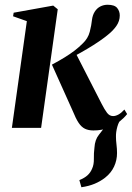

<svg xmlns="http://www.w3.org/2000/svg" viewBox="-20 -538 555 808"><path d="M322.5 250 314 220Q336 211 348.5 199.5Q361 188 367.5 172Q375.5 155 375 130.8Q374.5 106.5 377.5 83Q379.5 50 396.2 29.2Q413 8.5 425.5 -8.5L495.5 -46Q480 -27.5 473.8 -4.8Q467.5 18 468 37.5Q468 52 470.2 70.2Q472.5 88.5 472.5 106Q472.5 136.5 460 163.2Q447.5 190 422 210Q402 225.5 377.8 235.5Q353.5 245.5 322.5 250ZM30 0 93 -449 35 -469.5 37.5 -484.5 204 -514.5 223 -499 153 0ZM373 11Q352.5 11 337.5 3.8Q322.5 -3.5 310.8 -21.2Q299 -39 287 -69L198.5 -266Q229.5 -282.5 252.5 -296.8Q275.5 -311 293.8 -325Q312 -339 327.5 -354.5Q350.5 -376 357.8 -404.5Q365 -433 367 -454Q369.5 -474.5 378.8 -489Q388 -503.5 402.2 -510.8Q416.5 -518 432.5 -518Q462 -518 473 -504.5Q484 -491 484 -473Q484 -449.5 470 -429.2Q456 -409 434.5 -392Q421 -380.5 397.8 -364.5Q374.5 -348.5 346.2 -331.8Q318 -315 289 -299.8Q260 -284.5 235 -274L299.5 -312.5L407.5 -101.5Q420 -77 430.5 -63.2Q441 -49.5 456 -49.5Q466.5 -49.5 478.5 -56Q490.5 -62.5 503.5 -77L515 -58Q503 -42.5 483.2 -26.5Q463.5 -10.5 435.8 0.2Q408 11 373 11Z"/></svg>

Font: Merriweather 144pt SemiBold
Style: Italic
Weight: 600
Italic angle: -7.8°
Version: Version 2.101